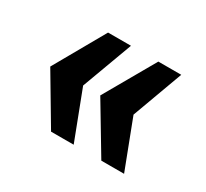

<svg xmlns="http://www.w3.org/2000/svg" viewBox="-89 -579 698 650"><g transform="rotate(30 260.0 -254.5)"><path d="M381 -251 453.5 -61.5H364.5L251 -251L364 -448.5H453.5ZM184 -251 256.5 -61.5H168L55.5 -251L167.5 -448.5H257Z"/></g></svg>

Font: Public Sans Thin ExtraBold
Style: Regular
Weight: 800
Version: Version 1.007